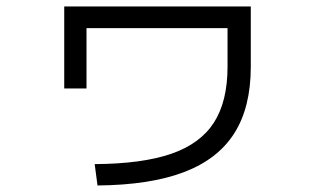

<svg xmlns="http://www.w3.org/2000/svg" viewBox="-20 -566 978 597"><path d="M687.5 -358.4V-478.5H249V-291H179.7V-545.9H759.8V-358.4Q759.8 -232.4 708.5 -151.6Q657.2 -70.8 552 -30.8Q446.8 9.3 283.2 10.7L274.4 -55.7Q422.4 -56.6 512.7 -87.9Q603 -119.1 645.3 -185.1Q687.5 -251 687.5 -358.4Z"/></svg>

Font: Pretendard
Style: Regular
Weight: 400
Designer: Base glyphs from Inter by Rasmus Andersson; Hangeul glyphs from Noto Sans CJK(Source Han Sans) by Jang Soo-young and Kan
Foundry: Kil Hyung-jin
Version: Version 1.309